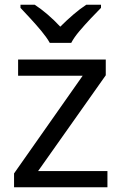

<svg xmlns="http://www.w3.org/2000/svg" viewBox="-20 -786 510 806"><path d="M431 0H39V-58L327 -468H56V-536H424V-470L140 -68H431ZM189 -606Q176 -629 154 -655.5Q132 -682 108 -708Q84 -734 66 -753V-766H126Q152 -749 180 -725Q208 -701 233 -674Q260 -701 288 -725Q316 -749 342 -766H404V-753Q385 -734 360.5 -708Q336 -682 313.5 -655.5Q291 -629 279 -606Z"/></svg>

Font: Noto Sans New Tai Lue
Style: Regular
Weight: 400
Designer: Monotype Design Team
Foundry: Monotype Imaging Inc.
Version: Version 2.003